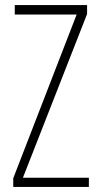

<svg xmlns="http://www.w3.org/2000/svg" viewBox="-20 -734 395 754"><path d="M32 0H329V-36H70L322 -679V-714H38V-677H281L32 -34Z"/></svg>

Font: Kathrein 37 Thin Condensed
Style: Regular
Weight: 250
Width: 3
Designer: Lazydogs Typefoundry, based on Open Sans by Ascender Corporation
Foundry: Lazydogs Typefoundry
Version: Version 1.003;PS 001.003;hotconv 1.0.88;makeotf.lib2.5.64775